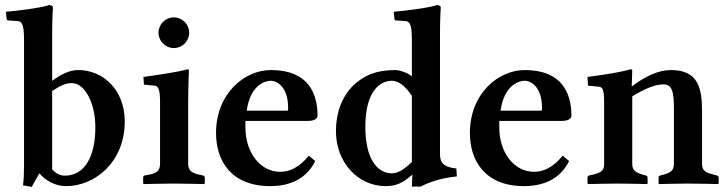

<svg xmlns="http://www.w3.org/2000/svg" viewBox="-20 -718 2848 751"><path d="M74 -563V-74C74 -36 73 -17 70 7L104 13L134 -40C158 -12 195 10 239 10C350 10 468 -83 468 -243C468 -366 384 -444 286 -444C248 -444 213 -423 184 -402V-583C184 -648 187 -688 187 -688C187 -695 180 -698 171 -698C146 -688 44 -675 3 -672L6 -643C6 -640 9 -638 12 -638L44 -636C64 -636 74 -628 74 -563ZM184 -56V-362C217 -384 238 -393 261 -393C310 -393 353 -318 353 -220C353 -109 313 -31 234 -31C216 -31 201 -37 184 -56Z M716 -321C716 -371 719 -444 719 -444C719 -446 714 -447 712 -447C681 -437 611 -427 541 -417L543 -387L584 -383C598 -382 606 -371 606 -321V-77C606 -49 590 -39 559 -34L547 -32C543 -31 540 -29 540 -23V0L542 2C542 2 623 0 659 0C698 0 779 2 779 2L781 0V-23C781 -29 777 -31 773 -32L763 -34C733 -40 716 -49 716 -77ZM600 -590C600 -557 627 -530 660 -530C693 -530 720 -557 720 -590C720 -623 693 -650 660 -650C627 -650 600 -623 600 -590Z M1188 -109C1151 -64 1114 -46 1076 -46C998 -46 940 -121 940 -219V-245H1183C1207 -245 1222 -252 1222 -266C1222 -351 1187 -444 1040 -444C935 -444 825 -351 825 -198C825 -88 885 10 1037 10C1106 10 1176 -13 1213 -88ZM945 -285C959 -387 1018 -402 1039 -402C1066 -402 1107 -376 1107 -296C1107 -290 1107 -287 1105 -285Z M1701 -583C1701 -648 1704 -688 1704 -688C1704 -695 1697 -698 1688 -698C1663 -688 1561 -675 1520 -672L1523 -643C1523 -640 1526 -638 1529 -638L1561 -636C1581 -636 1591 -628 1591 -563V-419C1577 -433 1542 -444 1526 -444C1449 -444 1403 -422 1362 -384C1316 -338 1294 -276 1294 -205C1294 -81 1382 10 1488 10C1530 10 1555 -2 1593 -35L1591 12H1625C1658 -5 1701 -21 1767 -28L1765 -59C1712 -64 1701 -85 1701 -115ZM1591 -343V-84C1555 -50 1533 -40 1513 -40C1456 -40 1409 -96 1409 -222C1409 -367 1471 -402 1512 -402C1543 -402 1569 -376 1591 -343Z M2181 -109C2144 -64 2107 -46 2069 -46C1991 -46 1933 -121 1933 -219V-245H2176C2200 -245 2215 -252 2215 -266C2215 -351 2180 -444 2033 -444C1928 -444 1818 -351 1818 -198C1818 -88 1878 10 2030 10C2099 10 2169 -13 2206 -88ZM1938 -285C1952 -387 2011 -402 2032 -402C2059 -402 2100 -376 2100 -296C2100 -290 2100 -287 2098 -285Z M2453 -381H2451L2453 -444C2453 -446 2448 -447 2446 -447C2414 -437 2348 -426 2278 -417L2280 -383L2321 -379C2335 -378 2343 -371 2343 -321V-76C2343 -48 2327 -41 2295 -34L2286 -32C2281 -31 2278 -29 2278 -23V0L2280 2C2280 2 2361 0 2396 0C2435 0 2511 2 2511 2L2513 0V-23C2513 -29 2509 -31 2505 -32L2501 -33C2471 -41 2453 -49 2453 -76V-341C2503 -372 2544 -388 2574 -388C2610 -388 2616 -358 2616 -290V-76C2616 -48 2599 -41 2568 -33L2564 -32C2559 -31 2556 -29 2556 -23V0L2558 2C2558 2 2634 0 2670 0C2709 0 2789 2 2789 2L2791 0V-23C2791 -29 2787 -31 2783 -32L2775 -34C2744 -42 2726 -48 2726 -76V-283C2726 -374 2711 -444 2604 -444C2556 -444 2504 -420 2453 -381Z"/></svg>

Font: Libertinus Serif Semibold
Style: Regular
Weight: 600
Designer: Philipp H. Poll, Khaled Hosny
Foundry: Caleb Maclennan
Version: Version 7.050;RELEASE